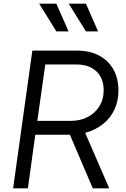

<svg xmlns="http://www.w3.org/2000/svg" viewBox="-20 -1019 682 1039"><path d="M51 0 155 -745H399Q467 -745 517 -718Q567 -691 594 -642.5Q621 -594 621 -528Q621 -472 599 -425.5Q577 -379 536.5 -347Q496 -315 441 -300L571 0H482L344 -323L394 -290H171L131 0ZM182 -365H363Q416 -365 456 -386.5Q496 -408 518.5 -445Q541 -482 541 -530Q541 -596 501.5 -633Q462 -670 395 -670H225ZM285 -849 192 -999H285L351 -849ZM445 -999 511 -849H445L352 -999Z"/></svg>

Font: Kosmopol Plus Jakarta Sans Italic It
Style: Regular
Weight: 400
Italic angle: -8.04999°
Designer: Gumpita Rahayu
Foundry: Tokotype
Version: Version 2.006